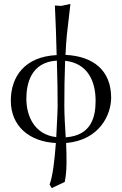

<svg xmlns="http://www.w3.org/2000/svg" viewBox="-20 -718 619 976"><path d="M309 207C321 151 319 82 316 9C488 -6 545 -137 545 -221C545 -359 456 -432 313 -439C315 -479 317 -515 320 -542L338 -698L291 -688L259 -690C263 -609 266 -522 268 -438C105 -430 35 -328 35 -206C35 -78 128 2 264 9C258 92 248 180 232 220L243 238ZM314 -20C311 -74 307 -129 307 -181C307 -249 308 -334 311 -409C429 -396 466 -301 466 -206C466 -127 447 -29 314 -20ZM269 -410C272 -323 273 -242 273 -176C273 -176 271 -105 266 -21C153 -34 114 -131 114 -216C114 -289 135 -402 269 -410Z"/></svg>

Font: Libertinus Serif
Style: Regular
Weight: 400
Designer: Philipp H. Poll, Khaled Hosny
Foundry: Caleb Maclennan
Version: Version 7.050;RELEASE